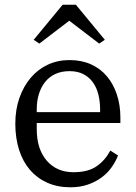

<svg xmlns="http://www.w3.org/2000/svg" viewBox="-20 -783 576 815"><path d="M279 12Q224 12 180.5 -7.5Q137 -27 107 -62Q77 -97 61 -147Q45 -197 45 -258Q45 -318 62.5 -367.5Q80 -417 110.5 -453Q141 -489 183 -508.5Q225 -528 275 -528Q326 -528 366 -510Q406 -492 433.5 -459.5Q461 -427 476 -382Q491 -337 491 -284V-261H136V-235Q136 -150 178.5 -101Q221 -52 292 -52Q354 -52 390.5 -77.5Q427 -103 448 -144L481 -123Q471 -97 453.5 -72.5Q436 -48 411 -29.5Q386 -11 353 0.5Q320 12 279 12ZM136 -307H405V-317Q405 -352 397.5 -382Q390 -412 374 -434Q358 -456 333.5 -468.5Q309 -481 275 -481Q241 -481 215 -469Q189 -457 171.5 -435Q154 -413 145 -383.5Q136 -354 136 -319ZM123 -614 246 -763H302L425 -614L401 -598L274 -695L147 -598Z"/></svg>

Font: IBM Plex Serif
Style: Regular
Weight: 400
Designer: Mike Abbink, Paul van der Laan, Pieter van Rosmalen
Foundry: Bold Monday
Version: Version 2.6